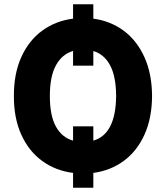

<svg xmlns="http://www.w3.org/2000/svg" viewBox="-20 -801 774 897"><path d="M416 -144Q521 -174.3 522.5 -352.5Q522 -444.8 494.1 -496.3Q466.3 -547.9 416 -562.5V-494.1H321.3V-563Q270 -547.9 241.5 -496.1Q212.9 -444.3 212.9 -352.5Q212.9 -260.3 241.5 -209.2Q270 -158.2 321.3 -144V-210.9H416ZM416 -713.9Q496.1 -703.1 557.9 -657.5Q619.6 -611.8 654.8 -533.9Q689.9 -456.1 690.4 -352.5Q689.9 -249 654.8 -171.6Q619.6 -94.2 557.9 -49.1Q496.1 -3.9 416 6.8V76.2H321.3V6.8Q240.2 -3.4 177.5 -48.8Q114.7 -94.2 79.6 -171.6Q44.4 -249 44.9 -352.5Q44.4 -456.5 79.6 -534.4Q114.7 -612.3 177.5 -658Q240.2 -703.6 321.3 -713.9V-781.2H416Z"/></svg>

Font: Pretendard Std ExtraBold
Style: Regular
Weight: 800
Designer: Base glyphs from Inter by Rasmus Andersson; Hangeul glyphs from Noto Sans CJK(Source Han Sans) by Jang Soo-young and Kan
Foundry: Kil Hyung-jin
Version: Version 1.309